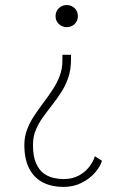

<svg xmlns="http://www.w3.org/2000/svg" viewBox="-20 -532 490 757"><path d="M260 -316V-297Q260 -258 249.2 -226.2Q238.5 -194.5 221.2 -168Q204 -141.5 185 -117.2Q166 -93 148.8 -69Q131.5 -45 120.8 -18.8Q110 7.5 110 39Q110 83 121.5 110Q133 137 151.2 150.8Q169.5 164.5 190.5 169.2Q211.5 174 230 174Q264.5 174 290 160.5Q315.5 147 331.5 126.2Q347.5 105.5 354 84L382 102Q375.5 124.5 355 148.2Q334.5 172 302.5 188.5Q270.5 205 230 205Q185 205 150.2 187.8Q115.5 170.5 95.8 133.8Q76 97 76 39Q76 7 86.8 -21.2Q97.5 -49.5 114.8 -75.5Q132 -101.5 151 -126.8Q170 -152 187.2 -178Q204.5 -204 215.2 -232.2Q226 -260.5 226 -292V-316ZM243 -512Q262 -512 274.5 -499.5Q287 -487 287 -468Q287 -450 274.5 -437.5Q262 -425 243 -425Q224.5 -425 211.8 -437.5Q199 -450 199 -468Q199 -487 211.8 -499.5Q224.5 -512 243 -512Z"/></svg>

Font: League Mono Thin Condensed
Style: Regular
Weight: 100
Width: 1
Designer: Tyler Finck
Foundry: The League of Moveable Type / Tyler Finck
Version: Version 2.300;RELEASE